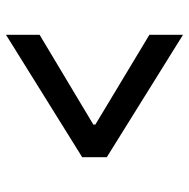

<svg xmlns="http://www.w3.org/2000/svg" viewBox="-15 -607 630 640"><g transform="rotate(-90 300.0 -287.0)"><path d="M96 -246V-328L504 -582V-470L205 -291V-284L504 -104V8Z"/></g></svg>

Font: IBM Plex Sans Hebrew Medm
Style: Regular
Weight: 500
Designer: Mike Abbink, Paul van der Laan, Pieter van Rosmalen, Yanek Iontef
Foundry: Bold Monday
Version: Version 1.3